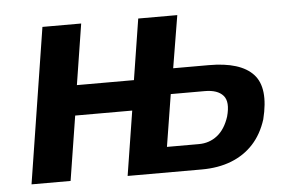

<svg xmlns="http://www.w3.org/2000/svg" viewBox="-42 -559 945 617"><g transform="rotate(-5 430.5 -250.5)"><path d="M36 0 115 -501H240L209 -305H393L424 -501H550L522 -332H637Q739 -332 780 -287.5Q821 -243 796 -143Q781 -96 752 -64.5Q723 -33 681 -16.5Q639 0 585 0H346L379 -208H195L162 0ZM480 -82H583Q617 -82 642.5 -102Q668 -122 681 -162Q694 -209 676 -229.5Q658 -250 617 -250H507Z"/></g></svg>

Font: Nunito Sans 7pt Condensed
Style: Bold Italic
Weight: 700
Width: 3
Italic angle: -9°
Designer: Vernon Adams
Foundry: Vernon Adams
Version: Version 3.101;gftools[0.9.27]